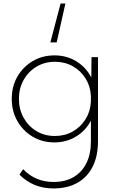

<svg xmlns="http://www.w3.org/2000/svg" viewBox="-20 -811 654 1085"><path d="M287.1 -6.3Q218.8 -6.3 164.3 -38.8Q109.9 -71.3 78.1 -127Q46.4 -182.6 46.4 -252.4Q46.4 -322.3 78.1 -377.7Q109.9 -433.1 164.6 -465.6Q219.2 -498 288.1 -498Q357.4 -498 412.4 -463.9Q467.3 -429.7 496.1 -372.6L497.1 -488.3H533.7V-11.7Q533.7 70.8 503.7 130.6Q473.6 190.4 417.2 222.2Q360.8 253.9 281.7 253.9Q168 253.9 89.8 175.8L110.8 145Q179.7 217.3 283.2 217.3Q348.6 217.3 395.8 189.7Q442.9 162.1 468.3 110.8Q493.7 59.6 493.7 -11.2V-129.4Q465.3 -73.7 410.6 -40Q356 -6.3 287.1 -6.3ZM290 -42.5Q345.7 -42.5 390.6 -67.6Q435.5 -92.8 463.1 -136.7Q490.7 -180.7 493.7 -236.3V-268.6Q490.7 -324.2 463.4 -367.9Q436 -411.6 391.1 -436.8Q346.2 -461.9 290.5 -461.9Q232.9 -461.9 186.8 -434.6Q140.6 -407.2 113.8 -359.6Q86.9 -312 86.9 -252.4Q86.9 -192.9 113.8 -145Q140.6 -97.2 186.5 -69.8Q232.4 -42.5 290 -42.5ZM300.3 -571.3H264.6L322.3 -791H349.6Z"/></svg>

Font: Kumbh Sans ExtraLight
Style: Regular
Weight: 250
Version: Version 1.005